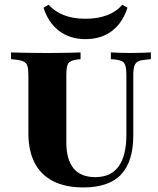

<svg xmlns="http://www.w3.org/2000/svg" viewBox="-20 -797 683 828"><path d="M102.4 -369.4V-472.6Q102.4 -498.4 98.4 -511.7Q94.4 -525 83.1 -531Q71.8 -537.1 50 -539.5L27.4 -541.9V-571Q44.4 -570.2 69 -569.8Q93.5 -569.4 120.6 -569Q147.6 -568.5 172.6 -568.5H183.9H196Q219.4 -568.5 243.5 -569Q267.7 -569.4 289.9 -569.8Q312.1 -570.2 327.4 -571V-541.9L312.1 -540.3Q283.1 -536.3 274.6 -523.8Q266.1 -511.3 266.1 -472.6V-369.4ZM338.7 11.3Q262.1 11.3 209.3 -15.7Q156.5 -42.7 129.4 -94.8Q102.4 -146.8 102.4 -223.4V-369.4H266.1V-182.3Q266.1 -108.9 297.2 -71Q328.2 -33.1 391.1 -33.1Q458.1 -33.1 491.5 -79.4Q525 -125.8 525 -216.1V-369.4H554.8V-212.1Q554.8 -101.6 502.8 -45.2Q450.8 11.3 338.7 11.3ZM525 -369.4V-472.6Q525 -511.3 516.1 -524.2Q507.3 -537.1 477.4 -540.3L458.1 -541.9V-571Q472.6 -570.2 495.6 -569.4Q518.5 -568.5 539.5 -568.5Q554.8 -568.5 571.4 -569Q587.9 -569.4 603.6 -569.8Q619.4 -570.2 630.6 -571V-541.9L608.1 -539.5Q586.3 -537.9 575 -531.9Q563.7 -525.8 559.3 -512.1Q554.8 -498.4 554.8 -472.6V-369.4ZM348.4 -628.2Q282.3 -628.2 235.5 -663.3Q188.7 -698.4 167.7 -763.7L189.5 -776.6Q216.1 -746.8 256 -731.5Q296 -716.1 348.4 -716.1Q401.6 -716.1 441.9 -731.5Q482.3 -746.8 507.3 -776.6L529.8 -763.7Q508.9 -698.4 462.5 -663.3Q416.1 -628.2 348.4 -628.2Z"/></svg>

Font: Playfair 5pt SemiExpanded Light Black
Style: Regular
Weight: 900
Version: Version 2.203